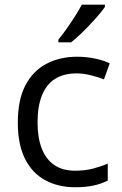

<svg xmlns="http://www.w3.org/2000/svg" viewBox="-20 -786 519 816"><path d="M299.8 9.8Q227.5 9.8 172.4 -20Q117.2 -49.8 86.4 -110.8Q55.7 -171.9 55.7 -264.6Q55.7 -361.8 88.1 -423.6Q120.6 -485.4 177.7 -515.1Q234.9 -544.9 307.6 -544.9Q347.7 -544.9 385 -536.9Q422.4 -528.8 446.3 -516.6L421.9 -448.7Q397.5 -458.5 365.5 -466.3Q333.5 -474.1 305.7 -474.1Q250 -474.1 213.1 -450.2Q176.3 -426.3 158 -379.9Q139.6 -333.5 139.6 -265.6Q139.6 -200.7 157.5 -154.8Q175.3 -108.9 210.7 -84.7Q246.1 -60.5 299.3 -60.5Q341.8 -60.5 376 -69.6Q410.2 -78.6 438 -90.8V-18.6Q411.1 -4.9 378.2 2.4Q345.2 9.8 299.8 9.8ZM425.8 -766.1V-756.3Q416 -742.2 399.2 -722.4Q382.3 -702.6 361.8 -680.9Q341.3 -659.2 320.6 -639.6Q299.8 -620.1 282.2 -606H228V-617.7Q243.7 -636.2 262.2 -662.4Q280.8 -688.5 298.3 -716.1Q315.9 -743.7 327.6 -766.1Z"/></svg>

Font: Wonky
Style: Regular
Weight: 400
Designer: Monotype Design Team
Foundry: Monotype Imaging Inc.
Version: Version 3.000